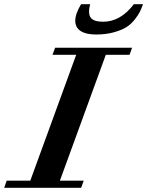

<svg xmlns="http://www.w3.org/2000/svg" viewBox="-78 -889 697 909"><path d="M376.5 -725.6Q329.1 -725.6 303.7 -742.2Q278.3 -758.8 278.3 -790.5Q278.3 -822.8 305.7 -869.1H348.6Q337.4 -824.2 351.6 -805.2Q365.7 -786.1 410.6 -786.1Q492.2 -786.1 555.7 -869.1H599.1Q591.3 -848.1 584.5 -833.7Q577.6 -819.3 560.1 -796.9Q542.5 -774.4 520.5 -760.5Q498.5 -746.6 460.9 -736.1Q423.3 -725.6 376.5 -725.6ZM-58.1 0 -46.4 -33.7H65.4L282.7 -629.4H170.4L183.1 -663.1H547.4L535.2 -629.4H422.9L205.6 -33.7H318.4L306.2 0Z"/></svg>

Font: Elstob 10pt
Style: Bold Italic
Weight: 700
Italic angle: -20°
Designer: Peter S. Baker
Version: Version 1.015